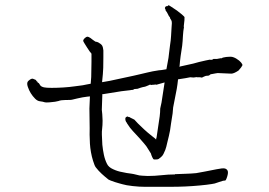

<svg xmlns="http://www.w3.org/2000/svg" viewBox="-20 -768 1040 743"><path d="M826 -63Q818 -60 811 -58Q803 -56 779 -53Q754 -50 725.5 -48Q697 -46 671 -45.5Q645 -45 634 -45H591Q568 -45 544 -45Q519 -45 493 -48Q467 -51 454 -55Q451 -56 443 -58Q435 -60 426 -63Q417 -66 409 -69Q401 -72 400 -73Q386 -84 373.5 -95.5Q361 -107 351 -120Q346 -126 340 -146Q335 -162 332 -179Q329 -196 328 -212Q326 -251 327 -272L326 -348Q327 -370 328 -395L318 -394Q300 -392 279 -387Q258 -382 258 -382Q257 -381 233 -381Q216 -381 206 -377Q197 -374 172 -372Q158 -371 154 -372Q145 -375 135 -376Q125 -377 116 -386Q106 -396 99 -407.5Q92 -419 88 -431Q84 -442 86 -449Q88 -455 96 -460Q104 -465 108 -463Q116 -460 118 -459Q121 -456 121 -455L122 -454V-453H123Q126 -452 126 -448H127Q131 -447 135 -439Q138 -433 150 -430Q159 -428 180 -428Q201 -428 225 -429.5Q249 -431 269.5 -434Q290 -437 300 -438Q307 -439 315 -441Q323 -443 331 -444Q332 -457 333 -470Q334 -502 334 -528V-558V-559V-560Q334 -561 327 -569Q322 -576 317 -584L307 -600Q302 -608 302 -610Q302 -615 308 -620.5Q314 -626 319 -626Q322 -626 330 -621Q337 -616 339 -614Q347 -608 349 -607Q356 -606 360 -604Q371 -598 375 -592Q379 -585 380 -573Q380 -566 380 -560V-546Q380 -497 378 -481Q376 -466 375 -450Q387 -452 404 -455L497 -475Q509 -478 523 -481Q537 -484 550.5 -487.5Q564 -491 571 -492Q583 -494 595 -496Q602 -496 624 -500Q630 -531 632 -544L635 -569L638 -593Q641 -611 642 -629Q643 -647 644 -663Q646 -680 644 -687Q642 -691 641 -693Q638 -696 638 -699V-700Q632 -707 630 -713Q626 -721 625 -722L621 -727Q622 -729 619 -734Q618 -736 618 -737Q619 -742 623 -744Q628 -743 630 -746Q631 -748 633 -747.5Q635 -747 644 -741Q654 -734 665 -727Q676 -719 684 -712Q694 -703 694 -702Q695 -696 691 -665L692 -664Q689 -648 688 -630Q687 -608 685 -591L679 -551Q676 -529 675 -513Q674 -512 674 -510L728 -522Q737 -524 750 -528Q762 -531 776 -534Q790 -537 791 -537H792Q801 -535 806 -540Q806 -540 820 -540Q824 -541 825 -541L836 -543L837 -542L842 -545L847 -546Q856 -548 862 -548Q872 -549 878 -548Q890 -545 899 -538Q905 -535 913 -526Q919 -519 918 -515Q917 -513 913 -507Q905 -497 903 -495Q885 -483 875 -483L829 -485Q823 -486 814 -484Q798 -481 798 -481H796L793 -479Q789 -475 785 -475Q779 -475 775.5 -474Q772 -473 768 -471Q761 -466 755 -469H742H741L740 -470Q739 -470 737 -469Q733 -468 729 -468Q722 -469 716 -469Q703 -466 669 -461Q667 -441 664 -424Q651 -357 650 -352Q648 -333 648 -329L642 -291Q641 -284 638 -263Q634 -242 628 -219Q623 -196 619.5 -187.5Q616 -179 612.5 -172Q609 -165 603 -160Q597 -155 594 -153Q591 -151 585 -151Q579 -151 576 -151Q573 -151 569 -160Q565 -169 564 -174L547 -201Q543 -207 520 -233Q513 -240 507 -247Q501 -254 494 -261Q489 -267 483 -274Q477 -282 472 -290Q471 -292 471 -292Q470 -294 470 -294Q468 -295 466 -301Q465 -303 465 -309Q465 -312 467 -314Q472 -318 474 -317Q479 -314 481 -315Q485 -312 490 -310Q499 -305 500 -305L514 -290Q523 -281 538 -267Q552 -254 570 -240Q581 -232 584 -228Q584 -231 586 -237L590 -264L598 -318Q600 -334 600 -348L605 -371L617 -449L585 -440L583 -441Q582 -441 574 -440Q567 -440 566 -439Q564 -440 563 -440Q559 -441 555 -438Q548 -435 544 -433.5Q540 -432 533 -431Q529 -430 524 -428.5Q519 -427 514 -425Q512 -424 507 -424Q499 -424 498 -422Q494 -420 492 -420Q487 -420 484 -419Q479 -418 450 -415L375 -403Q376 -402 376 -401L374 -343Q376 -330 377 -301Q377 -284 375 -267Q373 -256 376 -208Q378 -188 382 -169Q386 -150 394 -134Q400 -121 418 -113Q435 -105 453 -102Q470 -98 488 -96Q496 -95 507.5 -92Q519 -89 520 -89H521L532 -88Q544 -87 552 -87Q578 -87 605 -90Q631 -93 657 -93V-94Q677 -95 697.5 -95.5Q718 -96 739 -98L772 -104Q794 -108 818 -113Q842 -118 850 -116Q858 -114 861 -107Q864 -100 859 -84Q854 -68 850 -69Q845 -70 826 -63Z"/></svg>

Font: ToneOZ-Tsuipita-TC
Style: Tsuipita-TC
Weight: 400
Designer: :Jeffrey Xuan (Chih-Lin Hsuan)  :
Foundry: jeffreyx@gmail.com, cjkFonts.io
Version: Version 0.24071